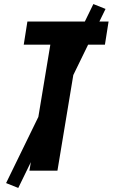

<svg xmlns="http://www.w3.org/2000/svg" viewBox="-20 -841 555 946"><path d="M125 0 228 -621H97L115 -735H515L497 -621H366L263 0ZM70 85 10 61 440 -821 500 -797Z"/></svg>

Font: Iosevka Curly Heavy
Style: Italic
Weight: 900
Italic angle: -9°
Monospace: yes
Designer: Belleve Invis
Foundry: Belleve Invis
Version: Version 22.1.2; ttfautohint (v1.8.4)